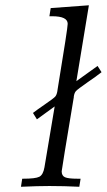

<svg xmlns="http://www.w3.org/2000/svg" viewBox="-20 -714 408 734"><path d="M60.1 0 64.9 -30.8H68.8Q115.7 -30.8 130.4 -38.3Q145 -45.9 149.9 -74.2L189 -307.1L121.1 -257.8L106 -282.2Q123 -295.4 148.9 -313Q185.1 -337.9 190.9 -344.5Q196.8 -351.1 199.2 -365.2Q200.2 -369.1 200.2 -372.1Q239.3 -609.9 238.8 -623Q238.8 -651.9 179.2 -651.9H168.9L173.8 -683.1L319.8 -693.8L272 -403.8L353 -461.9L368.2 -438Q346.2 -420.9 314 -398.9Q276.9 -373 270.5 -366Q264.2 -358.9 262.2 -345.2Q262.2 -340.3 261.2 -336.9Q216.3 -67.9 215.8 -59.1Q215.8 -42 228.5 -36.4Q241.2 -30.8 275.9 -30.8H288.1L283.2 0Q226.1 -2.9 168.9 -2.9Q125 -2.9 60.1 0Z"/></svg>

Font: CMU Serif Extra
Style: RomanSlanted
Weight: 500
Italic angle: -9.46001°
Version: Version 0.7.0